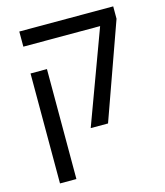

<svg xmlns="http://www.w3.org/2000/svg" viewBox="-122 -684 873 1017"><g transform="rotate(-15 315.0 -175.5)"><path d="M501 -509H80V-592H595V-524L408 0H313ZM80 -362H170V241H80Z"/></g></svg>

Font: Noto Sans Hebrew
Style: Regular
Weight: 400
Designer: Monotype Design Team
Foundry: Monotype Imaging Inc.
Version: Version 1.000